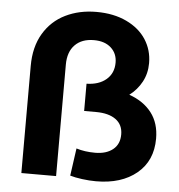

<svg xmlns="http://www.w3.org/2000/svg" viewBox="-51 -738 739 793"><g transform="rotate(5 318.5 -341.5)"><path d="M608 -190Q608 -98 544.5 -45.5Q481 7 376 7Q348 7 318 3Q288 -1 268 -7L284 -121Q319 -110 362 -110Q408 -110 435.5 -132Q463 -154 463 -194.5Q463 -235 433.5 -256.5Q404 -278 351 -278H302V-391Q353 -392 383.5 -418Q414 -444 414 -488Q414 -526 388 -549.5Q362 -573 317 -573Q267 -573 238.5 -544Q210 -515 210 -462V0H66V-444Q66 -523 99 -578.5Q132 -634 189 -662Q246 -690 317.5 -690Q389 -690 442.5 -664.5Q496 -639 524 -595.5Q552 -552 552 -498Q552 -455 533 -420Q514 -385 482 -361Q542 -340 575 -297Q608 -254 608 -190Z"/></g></svg>

Font: Montserrat Ace
Style: Bold
Weight: 700
Designer: Julieta Ulanovsky
Foundry: Julieta Ulanovsky
Version: Version 1